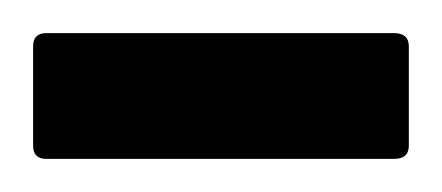

<svg xmlns="http://www.w3.org/2000/svg" viewBox="-28 -96 267 116"><path d="M0 0Q-8 0 -8 -8V-68Q-8 -76 0 -76H210Q219 -76 219 -68V-8Q219 0 210 0Z"/></svg>

Font: Noto Naskh Arabic
Style: Regular
Weight: 400
Designer: Monotype Design Team, David Williams, Mohamad Dakak and Nizar Qandah
Foundry: Monotype Imaging Inc.
Version: Version 2.013